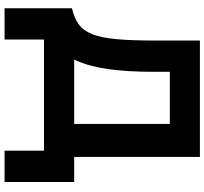

<svg xmlns="http://www.w3.org/2000/svg" viewBox="-48 -692 917 862"><g transform="rotate(90 411.0 -261.5)"><path d="M537 0V-565H303V-496.5Q303 -374 290.5 -286.8Q278 -199.5 250.8 -142Q223.5 -84.5 178.5 -51Q133.5 -17.5 69 -2L17.5 -125.5Q61.5 -135.5 89.8 -156Q118 -176.5 134 -216.8Q150 -257 156.2 -324.8Q162.5 -392.5 162.5 -496.5V-700H685V0ZM17.5 177V-125.5L106 -121.5L154.5 -135.5H797.5V177H657V0H158V177Z"/></g></svg>

Font: Geologica Cursive SemiBold
Style: Regular
Weight: 600
Designer: Sindre Bremnes, Frode Helland
Foundry: Monokrom Skriftforlag AS
Version: Version 1.010;gftools[0.9.28]